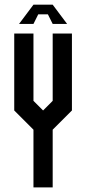

<svg xmlns="http://www.w3.org/2000/svg" viewBox="-20 -812 373 832"><path d="M208.3 0H125V-250L41.7 -333.3V-666.7H125V-375L166.7 -333.3L208.3 -375V-666.7H291.7V-333.3L208.3 -250ZM208.3 -791.7 270.8 -708.3H208.3L187.5 -750H145.8L125 -708.3H62.5L125 -791.7Z"/></svg>

Font: Yulong
Style: Regular
Weight: 400
Designer: GGBotNet
Foundry: f0n7.com
Version: 1.00